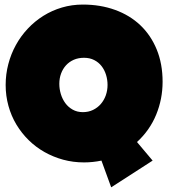

<svg xmlns="http://www.w3.org/2000/svg" viewBox="-20 -716 731 828"><path d="M681.2 -363.3Q681.2 -289.1 653.6 -221.7Q626 -154.3 570.8 -103.5L638.2 -23.4L459.5 91.8L417.5 -23.4Q398.9 -19.5 380.1 -17.6Q361.3 -15.6 342.3 -15.6Q295.4 -15.6 252.4 -27.3Q209.5 -39.1 171.9 -60.3Q134.3 -81.5 103.5 -111.8Q72.8 -142.1 50.5 -179.2Q28.3 -216.3 16.4 -259.5Q4.4 -302.7 4.4 -349.6Q4.4 -396 15.9 -439.7Q27.3 -483.4 48.6 -522Q69.8 -560.5 99.9 -592.5Q129.9 -624.5 167 -647.7Q204.1 -670.9 247.1 -683.6Q290 -696.3 337.4 -696.3Q413.1 -696.3 476.3 -673.3Q539.6 -650.4 585 -607.4Q630.4 -564.5 655.8 -502.7Q681.2 -440.9 681.2 -363.3ZM443.8 -349.6Q443.8 -372.1 437.3 -393.3Q430.7 -414.6 418 -430.9Q405.3 -447.3 386.2 -457Q367.2 -466.8 342.3 -466.8Q317.9 -466.8 298.3 -458.3Q278.8 -449.7 264.9 -434.6Q251 -419.4 243.4 -398.9Q235.8 -378.4 235.8 -354.5Q235.8 -332 242.4 -310.3Q249 -288.6 261.7 -271.2Q274.4 -253.9 293.5 -243.2Q312.5 -232.4 337.4 -232.4Q361.3 -232.4 381.1 -241.9Q400.9 -251.5 414.8 -267.6Q428.7 -283.7 436.3 -304.9Q443.8 -326.2 443.8 -349.6Z"/></svg>

Font: Luckiest Guy
Style: Regular
Weight: 400
Designer: Astigmatic (AOETI)
Foundry: Astigmatic (AOETI)
Version: Version 1.000